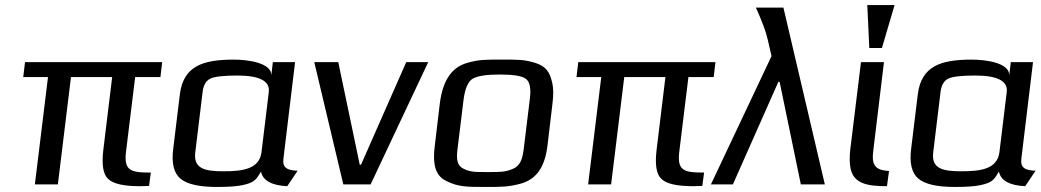

<svg xmlns="http://www.w3.org/2000/svg" viewBox="-20 -730 4120 760"><path d="M479 -131 515 -425H615L622 -484H79L72 -425H170L118 0H209L261 -425H424L389 -137C382 -78 388 -39 409 -21C429 -2 471 7 534 7C541 7 563 6 570 6L577 -47H570C493 -47 470 -58 479 -131Z M1102 -103 1148 -484H1060L1054 -432C1055 -481 963 -494 905 -494C782 -494 706 -468 692 -357L666 -144C658 -85 668 -45 694 -23C720 -1 768 10 838 10C882 10 916 8 939 3C985 -7 993 -16 1013 -51C1020 -16 1054 4 1117 7L1158 -54C1117 -56 1097 -65 1102 -103ZM864 -52C791 -52 745 -62 753 -127L782 -366C785 -393 796 -411 813 -419C830 -427 866 -431 919 -431C1008 -431 1049 -409 1044 -366L1015 -127C1006 -61 942 -52 864 -52Z M1675 -484H1588L1409 -78H1404L1319 -484H1224L1339 0H1447Z M2167 -321C2171 -353 2171 -380 2166 -402C2156 -445 2142 -467 2099 -481C2053 -495 2029 -494 1966 -494C1903 -494 1878 -495 1829 -481C1763 -462 1732 -405 1721 -321L1701 -153C1692 -82 1702 -35 1746 -14C1793 10 1827 10 1904 10C1965 10 1993 10 2041 -3C2106 -21 2137 -72 2147 -153ZM2053 -140C2048 -100 2039 -74 2011 -62C1979 -48 1958 -49 1911 -49C1864 -49 1843 -48 1815 -62C1789 -74 1786 -100 1791 -140L1815 -336C1821 -381 1833 -408 1852 -419C1872 -430 1907 -435 1958 -435C2010 -435 2044 -430 2060 -419C2077 -408 2083 -381 2077 -336Z M2669 -131 2705 -425H2805L2812 -484H2269L2262 -425H2360L2308 0H2399L2451 -425H2614L2579 -137C2572 -78 2578 -39 2599 -21C2619 -2 2661 7 2724 7C2731 7 2753 6 2760 6L2767 -47H2760C2683 -47 2660 -58 2669 -131Z M3081 -700H2972C2996 -647 3012 -605 3019 -573L3034 -508L2794 0H2881L3061 -406H3066L3150 0H3245Z M3437 -136 3479 -484H3388L3346 -141C3342 -108 3343 -82 3347 -62C3360 -3 3413 7 3491 7L3499 -53C3443 -57 3429 -76 3437 -136ZM3471 -540 3521 -710H3413L3421 -540Z M4023 -103 4069 -484H3981L3975 -432C3976 -481 3884 -494 3826 -494C3703 -494 3627 -468 3613 -357L3587 -144C3579 -85 3589 -45 3615 -23C3641 -1 3689 10 3759 10C3803 10 3837 8 3860 3C3906 -7 3914 -16 3934 -51C3941 -16 3975 4 4038 7L4079 -54C4038 -56 4018 -65 4023 -103ZM3785 -52C3712 -52 3666 -62 3674 -127L3703 -366C3706 -393 3717 -411 3734 -419C3751 -427 3787 -431 3840 -431C3929 -431 3970 -409 3965 -366L3936 -127C3927 -61 3863 -52 3785 -52Z"/></svg>

Font: Gamestation Text
Style: Italic
Weight: 400
Designer: Jonas Hecksher
Foundry: Jonas Hecksher, Playtypeª, e-types AS
Version: Version 1.003